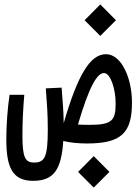

<svg xmlns="http://www.w3.org/2000/svg" viewBox="-20 -640 626 861"><path d="M371.1 3.4C527.8 3.4 571.8 -47.4 571.8 -181.2C571.8 -288.1 525.4 -397 455.1 -397C383.8 -397 328.1 -302.2 266.1 -89.4C265.6 -89.4 265.6 -89.4 265.6 -89.4C265.1 -142.1 260.7 -186 256.3 -247.1L185.5 -243.7C190.9 -170.4 194.3 -127.4 194.3 -58.6C194.3 65.4 180.2 88.9 132.8 88.9C91.8 88.9 80.6 64.5 80.6 -34.2C80.6 -90.8 83.5 -151.9 88.9 -214.8H22.9C13.7 -154.3 8.3 -77.1 8.3 -15.6C8.3 108.4 34.2 170.9 128.4 170.9C219.2 170.9 255.4 123 263.7 -7.8C295.4 0 332 3.4 371.1 3.4ZM329.6 -81.5C380.9 -256.3 416.5 -312.5 446.3 -312.5C476.1 -312.5 498.5 -239.3 498.5 -177.7C498.5 -102.5 486.3 -80.1 382.3 -80.1C362.8 -80.1 345.2 -80.6 329.6 -81.5ZM400.4 201.2 470.7 130.9 400.4 60.1 330.1 130.9ZM429.7 -479 500 -549.3 429.7 -620.1 359.4 -549.3Z"/></svg>

Font: Cascadia Code SemiLight
Style: Regular
Weight: 350
Monospace: yes
Designer: Aaron Bell
Foundry: Saja Typeworks
Version: Version 2404.023